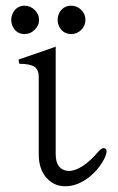

<svg xmlns="http://www.w3.org/2000/svg" viewBox="-20 -648 414 675"><path d="M171.9 -482.4 44.9 -438.5 47.9 -423.8Q86.9 -423.8 102.5 -412.1Q116.2 -401.4 116.2 -378.9V-105.5Q116.2 -52.7 144.5 -21.5Q170.9 6.8 209 6.8Q253.9 6.8 295.9 -27.3Q330.1 -55.7 348.6 -93.8Q360.4 -121.1 349.6 -126Q338.9 -130.9 325.2 -114.3Q296.9 -81.1 269.5 -63.5Q243.2 -46.9 221.7 -46.9Q200.2 -47.9 187.5 -62.5Q175.8 -78.1 175.8 -105.5V-484.4ZM19.5 -578.1Q19.5 -560.5 30.3 -545.9Q43 -528.3 66.4 -528.3Q86.9 -528.3 101.6 -543Q117.2 -557.6 117.2 -578.1Q117.2 -598.6 101.6 -613.3Q86.9 -627.9 66.4 -627.9Q43.9 -627.9 30.3 -610.4Q19.5 -595.7 19.5 -578.1ZM182.6 -578.1Q182.6 -560.5 193.4 -545.9Q207 -528.3 230.5 -528.3Q251 -528.3 265.6 -543Q280.3 -557.6 280.3 -578.1Q280.3 -598.6 265.6 -613.3Q251 -627.9 230.5 -627.9Q207 -627.9 193.4 -610.4Q182.6 -595.7 182.6 -578.1Z"/></svg>

Font: Batang
Style: Regular
Weight: 400
Version: Version 2.21